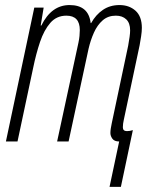

<svg xmlns="http://www.w3.org/2000/svg" viewBox="-20 -560 614 760"><path d="M413.6 179.7 451.7 0Q432.6 0 424.8 -11Q417 -22 417 -33.2Q417 -42 418.5 -51.3Q419.9 -60.5 422.4 -72.3L487.3 -378.9Q490.7 -398.4 492.9 -413.6Q495.1 -428.7 495.1 -439.9Q495.1 -468.8 479.7 -483.4Q464.4 -498 438.5 -498Q407.7 -498 386.5 -479.5Q365.2 -460.9 351.8 -430.9Q338.4 -400.9 330.6 -367.2L251.5 0H206.1L290.5 -391.1Q293.5 -404.8 294.7 -418Q295.9 -431.2 295.9 -440.9Q295.9 -498 242.7 -498Q204.1 -498 179.2 -469.5Q154.3 -440.9 138.4 -393.8Q122.6 -346.7 111.3 -291.5L49.3 0H3.4L115.7 -529.8H152.8L141.1 -459H143.6Q183.6 -540 255.4 -540Q330.6 -540 338.9 -468.8H340.8Q359.4 -502 387.5 -521Q415.5 -540 453.1 -540Q491.2 -540 516.4 -517.6Q541.5 -495.1 541.5 -449.7Q541.5 -435.5 538.6 -416.3Q535.6 -397 532.7 -380.9L470.2 -86.4Q468.3 -78.6 467.3 -70.6Q466.3 -62.5 466.3 -56.2Q466.3 -41 482.4 -41Q494.1 -41 505.9 -44.9L458.5 179.7Z"/></svg>

Font: Open Sans Condensed Light
Style: Italic
Weight: 300
Width: 3
Italic angle: -12°
Designer: Monotype Design Team
Foundry: Monotype Imaging Inc.
Version: Version 3.000; ttfautohint (v1.8.4)